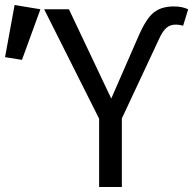

<svg xmlns="http://www.w3.org/2000/svg" viewBox="-137 -743 772 763"><path d="M590.8 -641Q584.6 -642.6 577.2 -643.8Q569.7 -645.1 560 -645.1Q539.5 -645.1 524.4 -632.3Q509.2 -619.5 494.9 -587.7L347.2 -272.3V0H256.9V-271.3L38.5 -706.2H136.9L305.1 -351.3L414.4 -601.5Q444.1 -669.7 474.4 -693.6Q504.6 -717.4 553.3 -717.4Q570.8 -717.4 584.6 -714.6Q598.5 -711.8 610.8 -706.2ZM-79 -723.1 23.6 -706.2 -49.7 -505.1 -116.9 -515.9Z"/></svg>

Font: FiraCode Nerd Font Mono
Style: Regular
Weight: 400
Monospace: yes
Designer: Carrois Corporate, Edenspiekermann AG, Nikita Prokopov
Foundry: Carrois Corporate, Edenspiekermann AG, Nikita Prokopov
Version: Version 6.002;Nerd Fonts 3.4.0